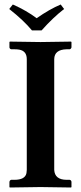

<svg xmlns="http://www.w3.org/2000/svg" viewBox="-20 -832 359 854"><path d="M122.1 -696.8Q85 -741.7 21 -792L37.1 -812Q97.7 -785.2 143.1 -751Q200.2 -791 250 -812L265.1 -792Q215.3 -753.4 165 -696.8ZM221.2 -76.2Q223.6 -32.7 275.9 -32.2H290Q297.4 -30.3 297.9 -22.9V0L295.9 2Q294.9 2 160.2 0Q160.2 0 23.9 2L22 0V-22.9Q23.4 -30.8 29.8 -32.2H43.9Q91.8 -32.2 97.7 -62Q98.6 -68.8 99.1 -76.2V-568.8Q99.1 -605.5 64.9 -611.3Q55.2 -612.8 43.9 -612.8H29.8Q22.9 -614.7 22 -621.1V-645L23.9 -647Q24.9 -647 160.2 -645L295.9 -647L297.9 -645V-621.1Q295.9 -614.3 290 -612.8H275.9Q221.7 -611.3 221.2 -568.8Z"/></svg>

Font: Linux Libertine O
Style: Semibold
Weight: 700
Designer: Philipp H. Poll
Foundry: Philipp H. Poll
Version: Version 5.0.0